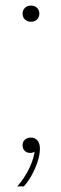

<svg xmlns="http://www.w3.org/2000/svg" viewBox="-20 -544 219 688"><path d="M105 -9 110 -8Q108 -3 102.5 0.5Q97 4 89 4Q76 4 68.5 -3.5Q61 -11 61 -23Q61 -36 69 -43.5Q77 -51 91 -51Q105 -51 114 -41Q123 -31 123 -11Q123 11 114 37.5Q105 64 91.5 87.5Q78 111 65 124H42Q71 90 87 54.5Q103 19 105 -9ZM61 -495Q61 -508 69.5 -516Q78 -524 91 -524Q104 -524 112.5 -516Q121 -508 121 -495Q121 -482 112.5 -474Q104 -466 91 -466Q78 -466 69.5 -474Q61 -482 61 -495Z"/></svg>

Font: Mona Sans VF XLt
Style: Regular
Weight: 200
Designer: Deni Anggara
Foundry: GitHub
Version: Version 2.000;Glyphs 3.2.3 (3260)